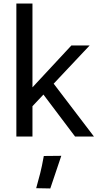

<svg xmlns="http://www.w3.org/2000/svg" viewBox="-20 -770 550 1083"><path d="M72.3 0H163.1V-170.9L485.8 -513.7H382.8L163.1 -277.3V-750H72.3ZM403.3 0H509.8L259.8 -328.1L203.1 -265.6ZM184.1 291.5 263.7 293 325.7 108.9 227.1 109.9Q215.8 172.4 207 206.5Q198.2 240.7 184.1 291.5Z"/></svg>

Font: Roboto Flex
Style: Regular
Weight: 400
Designer: Berlow after Robertson
Foundry: Google
Version: Version 3.200;gftools[0.9.32]